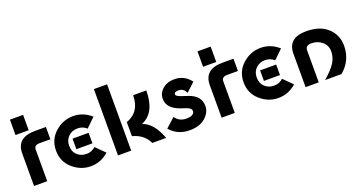

<svg xmlns="http://www.w3.org/2000/svg" viewBox="-43 -1367 3749 2006"><g transform="rotate(-20 1831.5 -363.5)"><path d="M83 0V-360.8Q83 -537.1 288.1 -537.1H410.2V-400.4H288.1Q229.5 -400.4 229.5 -350.1V0ZM83 -737.3H229.5V-566.4H83Z M629.9 -327.1H808.6V-210H629.9Q629.9 -210 629.9 -327.1ZM713.4 9.8Q601.6 9.8 512.7 -68.8Q424.8 -146 424.8 -268.6Q424.8 -390.1 513.2 -468.8Q601.6 -546.9 713.4 -546.9Q825.2 -546.9 914.1 -468.3L814.5 -371.6Q772.9 -410.2 713.4 -410.2Q652.8 -410.2 611.8 -370.6Q571.3 -332 571.3 -268.6Q571.3 -202.6 611.8 -165.5Q654.3 -127 713.4 -127Q773.4 -127 814.9 -166.5L913.6 -68.4Q824.7 9.8 713.4 9.8Z M1551.8 0Q1551.8 0 1397.9 0Q1348.1 -106.9 1221.7 -139.2V-295.4Q1379.9 -352.5 1379.9 -537.1H1526.4Q1526.4 -289.1 1364.3 -223.1Q1483.9 -184.6 1551.8 0ZM1016.6 0V-737.3H1163.1V0Z M1812.5 9.8Q1679.7 9.8 1595.7 -86.4L1698.7 -179.7Q1741.7 -117.2 1817.9 -117.2Q1871.1 -117.2 1891.1 -132.8Q1911.1 -147.9 1911.1 -168Q1911.1 -201.2 1856.4 -219.2L1803.7 -236.8Q1657.7 -285.6 1657.7 -394.5Q1657.7 -462.4 1715.8 -508.8Q1763.7 -546.9 1839.8 -546.9Q1950.2 -546.9 2020.5 -455.6L1922.9 -365.2Q1900.4 -422.9 1839.8 -422.9Q1793.9 -422.9 1793.9 -395Q1793.9 -374.5 1850.1 -356L1917.5 -333.5Q2051.3 -289.1 2051.3 -174.8Q2051.3 -102.1 1986.8 -45.4Q1923.3 9.8 1812.5 9.8Z M2168.5 0V-360.8Q2168.5 -537.1 2373.5 -537.1H2495.6V-400.4H2373.5Q2314.9 -400.4 2314.9 -350.1V0ZM2168.5 -737.3H2314.9V-566.4H2168.5Z M2715.3 -327.1H2894V-210H2715.3Q2715.3 -210 2715.3 -327.1ZM2798.8 9.8Q2687 9.8 2598.1 -68.8Q2510.3 -146 2510.3 -268.6Q2510.3 -390.1 2598.6 -468.8Q2687 -546.9 2798.8 -546.9Q2910.6 -546.9 2999.5 -468.3L2899.9 -371.6Q2858.4 -410.2 2798.8 -410.2Q2738.3 -410.2 2697.3 -370.6Q2656.7 -332 2656.7 -268.6Q2656.7 -202.6 2697.3 -165.5Q2739.7 -127 2798.8 -127Q2858.9 -127 2900.4 -166.5L2999 -68.4Q2910.2 9.8 2798.8 9.8Z M3102.1 0V-372.1Q3102.1 -546.9 3307.1 -546.9Q3448.7 -546.9 3531.7 -478.5Q3628.4 -398.9 3628.4 -269Q3627.9 -106.9 3502 0H3318.8Q3404.3 -73.2 3443.4 -132.8Q3481.9 -192.4 3481.9 -261.2Q3481.9 -327.1 3432.1 -369.1Q3383.3 -410.2 3312 -410.2Q3248.5 -410.2 3248.5 -353.5V0Z"/></g></svg>

Font: Newest Shape
Style: Bold
Weight: 700
Designer: Wojciech Kalinowski "wmk69" (wmk69@o2.pl)
Foundry: Wojciech Kalinowski "wmk69" (wmk69@o2.pl)
Version: Version 1.0.0; 2022-02-24